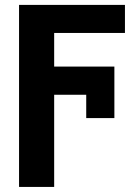

<svg xmlns="http://www.w3.org/2000/svg" viewBox="-20 -548 559 772"><path d="M197.8 -528.3V203.6H56.6V-528.3ZM439.9 -280.3V-167H158.2V-280.3ZM482.4 -528.3V-415.5H158.2V-528.3ZM439.9 -73.2H326.7V-280.3H439.9Z"/></svg>

Font: RobotoDEMO
Style: Regular
Weight: 400
Designer: Christian Robertson
Foundry: Google
Version: Version 2.136